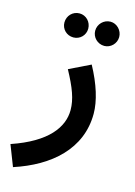

<svg xmlns="http://www.w3.org/2000/svg" viewBox="-155 -662 673 958"><g transform="rotate(15 181.0 -183.5)"><path d="M134 -473C168 -473 195 -500 195 -534C195 -569 168 -597 134 -597C99 -597 72 -569 72 -534C72 -500 99 -473 134 -473ZM294 -472C327 -472 355 -500 355 -534C355 -568 327 -597 294 -597C259 -597 231 -568 231 -534C231 -500 259 -472 294 -472ZM11 230C195 170 331 51 331 -131C331 -197 306 -278 258 -366L149 -313C194 -230 215 -175 215 -119C215 -31 151 60 -31 122Z"/></g></svg>

Font: Noto Sans Arabic SemBd
Style: Regular
Weight: 600
Designer: Monotype Design Team, Nadine Chahine, Nizar Qandah and Khaled Hosny
Foundry: Monotype Imaging Inc.
Version: Version 2.012